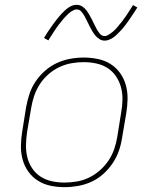

<svg xmlns="http://www.w3.org/2000/svg" viewBox="-20 -766 640 794"><path d="M247 8Q217 8 188.5 2Q160 -4 136.5 -19Q113 -34 97 -56.5Q81 -79 73.5 -106.5Q66 -134 66.5 -163.5Q67 -193 72 -223L88 -323Q93 -351 102 -378Q111 -405 127.5 -429.5Q144 -454 167 -474Q190 -494 216.5 -506Q243 -518 271 -523Q299 -528 327 -528Q356 -528 385 -522Q414 -516 437.5 -501Q461 -486 477 -463.5Q493 -441 500.5 -413.5Q508 -386 507.5 -356.5Q507 -327 502 -297L485 -197Q481 -169 471.5 -142Q462 -115 445.5 -90.5Q429 -66 406.5 -46Q384 -26 357.5 -14Q331 -2 302.5 3Q274 8 247 8ZM247 -11Q272 -11 298 -15.5Q324 -20 348 -31.5Q372 -43 393 -61.5Q414 -80 429 -102.5Q444 -125 452.5 -150Q461 -175 465 -200L481 -300Q486 -327 486.5 -353.5Q487 -380 480.5 -404.5Q474 -429 460 -450Q446 -471 425 -484.5Q404 -498 378.5 -503.5Q353 -509 326 -509Q301 -509 275.5 -504.5Q250 -500 225.5 -488.5Q201 -477 180 -458.5Q159 -440 144.5 -417.5Q130 -395 121.5 -370Q113 -345 109 -320L92 -220Q88 -193 87.5 -166.5Q87 -140 93 -115.5Q99 -91 113 -70Q127 -49 148 -35.5Q169 -22 194.5 -16.5Q220 -11 247 -11ZM413 -598Q401 -598 391 -604.5Q381 -611 374 -619.5Q367 -628 361.5 -637.5Q356 -647 350.5 -657.5Q345 -668 340 -679Q335 -690 329.5 -699.5Q324 -709 316.5 -718Q309 -727 297 -727Q292 -727 289.5 -726Q287 -725 282.5 -723Q278 -721 273 -717.5Q268 -714 262 -708.5Q256 -703 253 -699.5Q250 -696 247 -693Q244 -690 241 -686.5Q238 -683 235.5 -679.5Q233 -676 229.5 -672Q226 -668 223 -664Q220 -660 216.5 -655Q213 -650 209.5 -645Q206 -640 202.5 -634.5Q199 -629 195.5 -623.5Q192 -618 188 -612Q184 -606 180 -599L162 -609Q169 -621 175.5 -631Q182 -641 188.5 -650Q195 -659 201 -667.5Q207 -676 212.5 -683Q218 -690 223.5 -696.5Q229 -703 234 -708.5Q239 -714 247.5 -722Q256 -730 264.5 -735.5Q273 -741 280.5 -743.5Q288 -746 297 -746Q309 -746 319 -740Q329 -734 336 -725Q343 -716 348.5 -706.5Q354 -697 359.5 -686.5Q365 -676 370 -665Q375 -654 380.5 -644.5Q386 -635 393.5 -626Q401 -617 413 -617Q418 -617 420.5 -618Q423 -619 427.5 -621.5Q432 -624 437 -627.5Q442 -631 448 -636Q454 -641 457 -644.5Q460 -648 463 -651Q466 -654 468.5 -657.5Q471 -661 474 -664.5Q477 -668 480.5 -672Q484 -676 487 -680.5Q490 -685 493.5 -689.5Q497 -694 500.5 -699Q504 -704 507.5 -709.5Q511 -715 514.5 -720.5Q518 -726 522 -732Q526 -738 530 -745L548 -735Q541 -724 534 -713.5Q527 -703 521 -694Q515 -685 509 -676.5Q503 -668 497.5 -661Q492 -654 486.5 -647.5Q481 -641 476 -636Q471 -631 462.5 -622.5Q454 -614 445.5 -609Q437 -604 429.5 -601Q422 -598 413 -598Z"/></svg>

Font: Iosevka SS04 Th Ex Obl
Style: Regular
Weight: 100
Width: 7
Italic angle: -9°
Monospace: yes
Designer: Belleve Invis
Foundry: Belleve Invis
Version: Version 19.0.0; ttfautohint (v1.8.4)